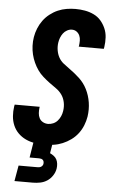

<svg xmlns="http://www.w3.org/2000/svg" viewBox="-63 -785 625 1046"><g transform="rotate(5 250.0 -261.5)"><path d="M202 8Q175 8 149 4Q123 0 99.5 -11Q76 -22 58 -40Q40 -58 30 -81.5Q20 -105 18 -131.5Q16 -158 20 -185L22 -195H159L158 -191Q156 -175 157 -160Q158 -145 164.5 -132.5Q171 -120 184 -113Q197 -106 212 -106Q226 -106 240 -112Q254 -118 264 -129.5Q274 -141 280 -155Q286 -169 288 -183Q292 -208 287 -231.5Q282 -255 269 -273Q256 -291 237 -304Q218 -317 200 -330.5Q182 -344 165 -359Q148 -374 135 -392.5Q122 -411 112.5 -432Q103 -453 97.5 -475.5Q92 -498 91 -522.5Q90 -547 94 -571Q98 -595 107.5 -618.5Q117 -642 132 -662.5Q147 -683 167.5 -699Q188 -715 211 -725Q234 -735 258.5 -739Q283 -743 307 -743Q333 -743 358.5 -738.5Q384 -734 407 -723Q430 -712 446 -693.5Q462 -675 472 -652Q482 -629 483.5 -603Q485 -577 481 -550L479 -540H342L343 -544Q345 -559 345 -573.5Q345 -588 339.5 -600.5Q334 -613 323 -621Q312 -629 297 -629Q284 -629 271 -622Q258 -615 249.5 -603.5Q241 -592 236 -579Q231 -566 229 -552Q226 -531 229.5 -510Q233 -489 242.5 -471.5Q252 -454 268 -441Q284 -428 300 -417Q330 -396 357 -371Q384 -346 400.5 -313Q417 -280 423 -242Q429 -204 423 -164Q419 -140 409.5 -116Q400 -92 384 -71Q368 -50 346.5 -34.5Q325 -19 301 -9Q277 1 252 4.5Q227 8 202 8ZM57 220 72 134H172Q177 134 182.5 133.5Q188 133 193 130.5Q198 128 201.5 123.5Q205 119 206 114Q207 108 206 102Q205 96 201 92Q197 88 191.5 86.5Q186 85 180 85H128L159 -106H263L237 52Q248 57 258 64.5Q268 72 273.5 82.5Q279 93 280.5 106Q282 119 280 132Q277 152 265 170.5Q253 189 235.5 200.5Q218 212 197.5 216Q177 220 157 220Z"/></g></svg>

Font: Iosevka Term Curly Hv Obl
Style: Regular
Weight: 900
Italic angle: -9°
Designer: Belleve Invis
Foundry: Belleve Invis
Version: Version 32.3.0